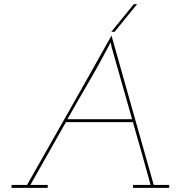

<svg xmlns="http://www.w3.org/2000/svg" viewBox="-20 -903 868 923"><path d="M515 -750H531Q558 -783 585 -816.5Q612 -850 639 -883H623Q596 -850 569 -816.5Q542 -783 515 -750ZM36 -14 35 0H209L210 -14H126L297 -316H619Q641 -240 662 -164.5Q683 -89 704 -14H620L619 0H793L794 -14H719Q668 -194 617.5 -372.5Q567 -551 516 -732Q415 -551 313.5 -372.5Q212 -194 110 -14ZM304 -330Q353 -417 403 -502Q453 -587 499 -675Q500 -677 503 -682.5Q506 -688 512 -700L517 -675L615 -330Z"/></svg>

Font: Josefin Slab Thin
Style: Italic
Weight: 100
Italic angle: -12°
Designer: Santiago Orozco
Foundry: Typemade
Version: Version 2.000